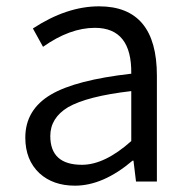

<svg xmlns="http://www.w3.org/2000/svg" viewBox="-20 -574 598 607"><path d="M105 -26Q60 -68 60 -139Q60 -227 141 -275Q219 -321 395 -341Q397 -486 280 -486Q201 -486 116 -426L84 -484Q191 -554 293 -554Q476 -554 476 -335V0H410L402 -66H399Q306 13 217 13Q148 13 105 -26ZM395 -128V-286Q256 -270 195 -235Q139 -201 139 -144Q139 -53 239 -53Q311 -53 395 -128Z"/></svg>

Font: Source Han Sans CN Normal
Style: Regular
Weight: 350
Designer: Ryoko NISHIZUKA 西塚涼子 (kana, bopomofo & ideographs); Paul D. Hunt (Latin, Greek & Cyrillic); Sandoll Communications 산돌커뮤니
Foundry: Adobe
Version: Version 2.004;hotconv 1.0.118;makeotfexe 2.5.65603